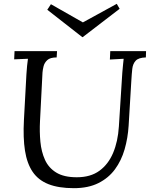

<svg xmlns="http://www.w3.org/2000/svg" viewBox="-20 -967 784 1003"><path d="M743 -700 742 -667Q704 -666 689 -650Q674 -634 671 -607Q668 -580 666 -544L652 -311Q648 -246 631 -187Q614 -128 580.5 -82.5Q547 -37 494 -10.5Q441 16 366 16Q286 16 233 -5Q180 -26 150.5 -69.5Q121 -113 110.5 -180Q100 -247 105 -340L118 -579Q120 -605 121.5 -623Q123 -641 126 -660Q108 -659 90 -658.5Q72 -658 54 -657L56 -700H278L276 -667Q242 -667 227 -653Q212 -639 207.5 -620.5Q203 -602 202 -588L189 -335Q186 -279 191 -226.5Q196 -174 215 -132Q234 -90 274 -65.5Q314 -41 381 -41Q453 -41 499.5 -75Q546 -109 571 -168.5Q596 -228 601 -306L619 -588Q621 -608 622.5 -626.5Q624 -645 626 -660Q608 -659 590 -658Q572 -657 554 -656L556 -700ZM412 -773H410L227 -916L246 -945L413 -850L590 -947L605 -921Z"/></svg>

Font: Lora Italic
Style: Italic
Weight: 400
Italic angle: -3°
Designer: Olga Karpushina, Alexei Vanyashin (Cyrillic)
Foundry: Cyreal
Version: Version 2.210; ttfautohint (v1.8.1.43-b0c9)